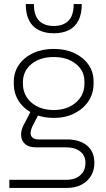

<svg xmlns="http://www.w3.org/2000/svg" viewBox="-20 -726 524 946"><path d="M26 200V160H305Q350 160 375.5 137.5Q401 115 401 76Q401 41 375.5 20.5Q350 0 305 0H158Q121 0 103 -17Q85 -34 84 -58.5Q83 -83 95 -107L134 -182L177 -176L139 -102Q133 -90 131 -75Q129 -60 138.5 -49.5Q148 -39 172 -39H310Q372 -39 408.5 -9Q445 21 445 77Q445 113 428 141Q411 169 380.5 184.5Q350 200 308 200ZM245 -145Q187 -145 142.5 -167Q98 -189 73 -227Q48 -265 48 -314V-322Q48 -370 73 -406.5Q98 -443 142.5 -464Q187 -485 245 -485Q302 -485 346 -464.5Q390 -444 415.5 -408Q441 -372 441 -325V-314Q441 -265 415.5 -227Q390 -189 346 -167Q302 -145 245 -145ZM245 -184Q311 -184 353.5 -220.5Q396 -257 396 -314V-324Q396 -378 353.5 -411.5Q311 -445 245 -445Q177 -445 135 -410.5Q93 -376 93 -321V-314Q93 -257 135 -220.5Q177 -184 245 -184ZM245 -562Q203 -562 171.5 -577.5Q140 -593 123.5 -625Q107 -657 107 -706H147Q147 -650 172.5 -624Q198 -598 245 -598Q292 -598 317.5 -624Q343 -650 343 -706H383Q383 -657 366.5 -625Q350 -593 319 -577.5Q288 -562 245 -562Z"/></svg>

Font: SUSE ExtraLight
Style: Regular
Weight: 250
Designer: Rene Bieder
Foundry: SUSE
Version: Version 1.000